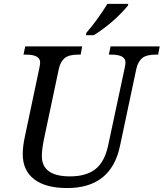

<svg xmlns="http://www.w3.org/2000/svg" viewBox="-20 -951 836 981"><path d="M100.1 -671.9 108.9 -713.9H399.9L392.1 -671.9H378.9Q332 -671.9 310.5 -654.1Q289.1 -636.2 280.8 -600.1L206.1 -247.1Q193.8 -189.5 193.8 -153.8Q193.8 -49.8 337.9 -49.8Q418.9 -49.8 466.3 -85.9Q513.7 -122.1 532.2 -206.1L617.2 -604Q621.1 -622.1 621.1 -631.8Q621.1 -671.9 548.8 -671.9H536.1L544.9 -713.9H795.9L788.1 -671.9H774.9Q728 -671.9 706.5 -654.1Q685.1 -636.2 676.8 -600.1L592.8 -204.1Q547.4 9.8 323.2 9.8Q212.9 9.8 154.5 -35.2Q96.2 -80.1 96.2 -163.1Q96.2 -203.6 106.9 -252L181.2 -604Q185.1 -622.6 185.1 -631.8Q185.1 -671.9 112.8 -671.9ZM421.9 -784.2Q479 -850.1 528.8 -931.2H635.7L632.8 -920.9Q556.2 -831.5 459 -771H418.9Z"/></svg>

Font: Droid Serif
Style: Italic
Weight: 400
Italic angle: -12°
Designer: Monotype Design team
Foundry: Monotype Imaging Inc.
Version: Version 1.03